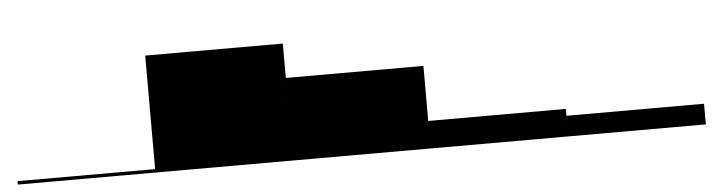

<svg xmlns="http://www.w3.org/2000/svg" viewBox="-33 -448 2065 556"><g transform="rotate(-5 1000.0 -170.0)"><path d="M0 -10Q0 -10 0 -10Q0 -10 0 -10V0Q0 0 0 0Q0 0 0 0H400Q400 0 400 0Q400 0 400 0V-10Q400 -10 400 -10Q400 -10 400 -10Z M400 -340Q400 -340 400 -340Q400 -340 400 -340Q400 -340 400 -340V0Q400 0 400 0Q400 0 400 0Q400 0 400 0H800Q800 0 800 0Q800 0 800 0Q800 0 800 0V-340Q800 -340 800 -340Q800 -340 800 -340Q800 -340 800 -340Z M800 -240Q800 -240 800 -240Q800 -240 800 -240Q800 -240 800 -240V0Q800 0 800 0Q800 0 800 0Q800 0 800 0H1200Q1200 0 1200 0Q1200 0 1200 0Q1200 0 1200 0V-240Q1200 -240 1200 -240Q1200 -240 1200 -240Q1200 -240 1200 -240Z M1200 -80Q1200 -80 1200 -80Q1200 -80 1200 -80V0Q1200 0 1200 0Q1200 0 1200 0H1600Q1600 0 1600 0Q1600 0 1600 0V-80Q1600 -80 1600 -80Q1600 -80 1600 -80Z M1600 -60Q1600 -60 1600 -60Q1600 -60 1600 -60V0Q1600 0 1600 0Q1600 0 1600 0H2000Q2000 0 2000 0Q2000 0 2000 0V-60Q2000 -60 2000 -60Q2000 -60 2000 -60Z"/></g></svg>

Font: Wavefont
Style: Regular
Weight: 400
Monospace: yes
Version: Version 3.003